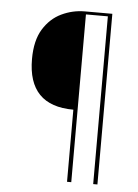

<svg xmlns="http://www.w3.org/2000/svg" viewBox="-49 -624 521 724"><g transform="rotate(5 211.5 -262.0)"><path d="M232 61V-212Q60 -212 60 -389Q60 -459 86.5 -502Q113 -545 155 -565Q197 -585 243 -585H347V61H331V-574H248V61Z"/></g></svg>

Font: Alumni Sans Pinstripe
Style: Regular
Weight: 400
Designer: Robert E. Leuschke
Foundry: Robert E. Leuschke
Version: Version 1.010; ttfautohint (v1.8.4.7-5d5b)